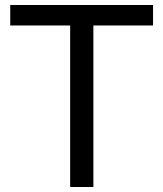

<svg xmlns="http://www.w3.org/2000/svg" viewBox="-20 -749 651 769"><path d="M354 -647V0H261V-647H21V-729H593V-647Z"/></svg>

Font: Ekushey Lalsalu
Style: Regular
Weight: 400
Designer: Al Mamun Sumon
Foundry: Al Mamun Sumon
Version: Version 1.0